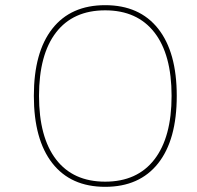

<svg xmlns="http://www.w3.org/2000/svg" viewBox="-20 -721 763 743"><path d="M664 -350Q664 -180 592 -89Q520 2 387 2Q254 2 182.5 -89.5Q111 -181 111 -350Q111 -519 182.5 -610Q254 -701 387 -701Q520 -701 592 -610Q664 -519 664 -350ZM131 -350Q131 -190 197 -104Q263 -18 387 -18Q511 -18 577.5 -104Q644 -190 644 -350Q644 -510 577.5 -595.5Q511 -681 387 -681Q263 -681 197 -595.5Q131 -510 131 -350Z"/></svg>

Font: Gontserrat Thin
Style: Regular
Weight: 250
Designer: Julieta Ulanovsky
Foundry: Julieta Ulanovsky
Version: Version 6.001